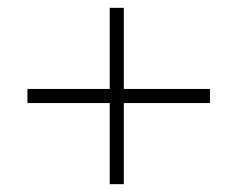

<svg xmlns="http://www.w3.org/2000/svg" viewBox="-20 -525 606 490"><path d="M50 -298H260V-505H296V-298H516V-262H296V-55H260V-262H50Z"/></svg>

Font: Moderustic
Style: Regular
Weight: 400
Designer: Tural Alisoy
Foundry: TAFT Foundry
Version: Version 2.120